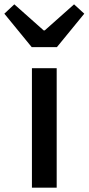

<svg xmlns="http://www.w3.org/2000/svg" viewBox="-60 -864 408 884"><path d="M87 -550H201V0H87ZM-40 -801 6 -844 141 -724H146L281 -844L328 -801L202 -647H86Z"/></svg>

Font: Kinto Sans Med
Style: Regular
Weight: 500
Designer: Authors: Ryoko NISHIZUKA  (kana & ideographs); Paul D. Hunt (Latin, Greek & Cyrillic); Wenlong ZHANG  (bopomofo); Sandol
Foundry: Adobe Systems Incorporated, ookami Inc.
Version: Version 0.001